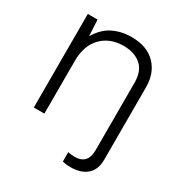

<svg xmlns="http://www.w3.org/2000/svg" viewBox="-172 -693 936 990"><g transform="rotate(30 295.5 -197.5)"><path d="M387 172Q360 172 340 166V110Q355 115 380 115Q457 115 457 32V-370Q457 -440 418 -473.5Q379 -507 315 -507Q233 -507 183.5 -456Q134 -405 134 -313V0H71V-557H129L134 -461Q169 -519 218 -543Q267 -567 327 -567Q419 -567 469.5 -515.5Q520 -464 520 -379V52Q520 110 485.5 141Q451 172 387 172Z"/></g></svg>

Font: BDO Grotesk Light
Style: Regular
Weight: 300
Designer: Deni Anggara
Foundry: Lokal Container
Version: Version 2.000